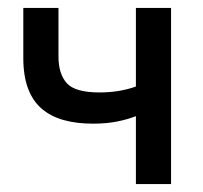

<svg xmlns="http://www.w3.org/2000/svg" viewBox="-20 -466 515 486"><path d="M324 -172Q304 -164 277 -158.5Q250 -153 215 -153Q174 -153 141.5 -162Q109 -171 86 -190.5Q63 -210 51 -242Q39 -274 39 -319V-446H128V-323Q128 -279 149 -255.5Q170 -232 232 -232Q282 -232 324 -247V-446H413V0H324Z"/></svg>

Font: Tilda Sans Medium
Style: Regular
Weight: 500
Designer: ParaType Ltd
Foundry: ParaType Ltd
Version: Version 1.009